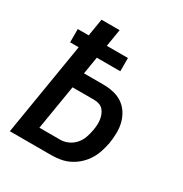

<svg xmlns="http://www.w3.org/2000/svg" viewBox="-171 -863 942 991"><g transform="rotate(30 300.0 -367.5)"><path d="M27 0 118 -553H67V-632H132L149 -735H257L240 -632H366V-553H226L209 -450H323Q354 -450 384 -443.5Q414 -437 438 -421Q462 -405 478 -380.5Q494 -356 501.5 -327.5Q509 -299 508.5 -268Q508 -237 503 -205Q498 -179 489.5 -152Q481 -125 466 -100.5Q451 -76 429.5 -56Q408 -36 382.5 -23Q357 -10 329.5 -5Q302 0 275 0ZM150 -92H275Q298 -92 321 -102.5Q344 -113 360.5 -132Q377 -151 385 -174Q393 -197 397 -220Q400 -236 401 -251.5Q402 -267 400 -282.5Q398 -298 392.5 -312Q387 -326 377.5 -337Q368 -348 353.5 -353Q339 -358 323 -358H194Z"/></g></svg>

Font: Iosevka SS04 SmBd Ex Obl
Style: Regular
Weight: 600
Width: 7
Italic angle: -9°
Monospace: yes
Designer: Belleve Invis
Foundry: Belleve Invis
Version: Version 19.0.0; ttfautohint (v1.8.4)